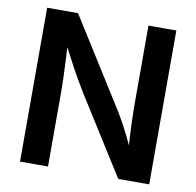

<svg xmlns="http://www.w3.org/2000/svg" viewBox="-81 -811 914 894"><g transform="rotate(10 376.5 -364.0)"><path d="M70.8 0V-727.5H216.8L469.2 -326.2Q484.4 -302.7 501.7 -271.7Q519 -240.7 537.8 -203.1Q556.6 -165.5 574.7 -121.1L560.1 -115.7Q557.1 -155.3 554.7 -198Q552.2 -240.7 551 -279.3Q549.8 -317.9 549.8 -343.3V-727.5H681.6V0H535.2L307.6 -361.3Q287.6 -393.6 268.3 -427Q249 -460.4 226.8 -502.9Q204.6 -545.4 173.8 -603.5L192.9 -606.9Q195.8 -553.7 198.2 -506.1Q200.7 -458.5 201.9 -421.6Q203.1 -384.8 203.1 -361.8V0Z"/></g></svg>

Font: Inter 17pt SemiBold
Style: Regular
Weight: 600
Version: Version 4.001;git-66647c0bb